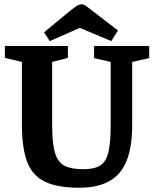

<svg xmlns="http://www.w3.org/2000/svg" viewBox="-20 -864 724 902"><path d="M83 -573 3 -592V-648H299V-592L225 -573V-278Q225 -190 238.5 -145.5Q252 -101 284 -85Q316 -69 371 -69Q422 -69 450 -86Q478 -103 489 -148Q500 -193 500 -278V-573L422 -591V-648H681V-591L601 -573V-278Q601 -174 575 -109Q549 -44 493.5 -13Q438 18 352 18Q250 18 191 -10.5Q132 -39 107.5 -104Q83 -169 83 -278ZM187 -712 309 -813Q338 -836 347.5 -840Q357 -844 363 -844Q374 -844 387.5 -833.5Q401 -823 413 -814L534 -721L503 -671L355 -733L214 -671Z"/></svg>

Font: Faustina VF Beta
Style: Regular
Weight: 400
Designer: Alfonso Garcia
Foundry: Omnibus-Type
Version: Version 1.006